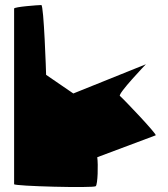

<svg xmlns="http://www.w3.org/2000/svg" viewBox="-20 -745 666 762"><path d="M36 -14C36 -6 350 2 360 -6C368 -13 370 -91 366 -121L598 -208C603 -213 466 -357 456 -364C446 -372 559 -490 559 -490L271 -374L163 -448C163 -456 154 -725 144 -725C133 -725 36 -718 36 -711Z"/></svg>

Font: Ampere
Style: SCExt
Weight: 400
Version: Version 1